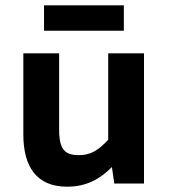

<svg xmlns="http://www.w3.org/2000/svg" viewBox="-20 -692 636 724"><path d="M402 -62 411 0H523V-491H388V-165C349 -123 320 -107 277 -107C225 -107 203 -128 203 -203V-491H68V-185C68 -63 118 12 233 12C305 12 356 -16 402 -62ZM447 -672H146V-576H447Z"/></svg>

Font: Falling Sky
Style: SeBd
Weight: 600
Designer: Paul D. Hunt
Foundry: Adobe Systems Incorporated
Version: Version 1.02